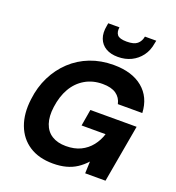

<svg xmlns="http://www.w3.org/2000/svg" viewBox="-166 -1082 1123 1225"><g transform="rotate(20 395.0 -469.0)"><path d="M331 12Q235 12 170 -30.5Q105 -73 76.5 -149.5Q48 -226 61 -326Q71 -411 106 -481.5Q141 -552 196.5 -604Q252 -656 324.5 -684Q397 -712 483 -712Q608 -712 680.5 -652Q753 -592 758 -486H592Q583 -528 550 -551Q517 -574 458 -574Q391 -574 339 -543.5Q287 -513 255.5 -458.5Q224 -404 214 -329Q205 -263 221 -216Q237 -169 275.5 -145Q314 -121 371 -121Q429 -121 471 -141.5Q513 -162 541.5 -198Q570 -234 584 -279H421L440 -391H754L685 0H547L550 -81Q523 -51 491 -30Q459 -9 419.5 1.5Q380 12 331 12ZM488 -769Q439 -769 406 -788.5Q373 -808 359 -844.5Q345 -881 355 -932L358 -950H434Q429 -917 444 -898.5Q459 -880 508 -880Q557 -880 579 -898.5Q601 -917 607 -950H684L680 -931Q672 -880 645 -844Q618 -808 578 -788.5Q538 -769 488 -769Z"/></g></svg>

Font: DM Sans 11pt Black
Style: Italic
Weight: 900
Italic angle: -10°
Version: Version 4.004;gftools[0.9.30]